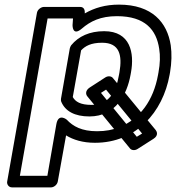

<svg xmlns="http://www.w3.org/2000/svg" viewBox="-20 -583 762 831"><path d="M595 -5 572 9 417 -181 439 -195ZM644 18C668 3 658 -15 654 -20L468 -246C461 -254 447 -255 436 -248L368 -204C347 -190 352 -173 358 -166L543 60C550 68 564 69 575 62ZM334 -459C371 -491 415 -513 486 -513C609 -513 657 -453 669 -372C674 -342 673 -308 666 -270L664 -259C644 -148 586 -69 498 -33C469 -21 437 -15 400 -15C334 -15 296 -36 269 -65C269 -65 233 -95 224 -46L185 178H66L186 -503H296L294 -474C294 -474 293 -424 334 -459ZM327 -553H170C159 -553 143 -543 140 -528L11 203C9 214 17 228 32 228H201C212 228 227 218 230 203L266 3C297 22 338 35 391 35C569 35 685 -97 714 -259L716 -270C723 -312 724 -351 719 -387C704 -485 639 -563 495 -563C436 -563 389 -549 347 -525C348 -539 344 -553 327 -553ZM367 -79C482 -79 530 -176 545 -259L547 -270C562 -353 545 -448 431 -448C368 -448 320 -426 288 -387C285 -383 283 -377 282 -373L244 -156C243 -151 244 -146 245 -143C262 -102 303 -79 367 -79ZM376 -129C328 -129 306 -143 295 -163L331 -365C349 -384 374 -398 422 -398C497 -398 510 -345 497 -270L495 -259C482 -183 450 -129 376 -129Z"/></svg>

Font: Asimov
Style: XWidOuIt
Weight: 500
Designer: Google
Version: Version 2.000980; 2014